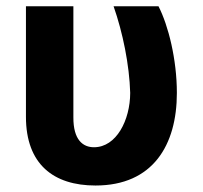

<svg xmlns="http://www.w3.org/2000/svg" viewBox="-20 -565 629 595"><path d="M60.4 -545.5V-203.1C60.4 -55.8 146.3 9.9 275.9 9.9C454.2 9.9 528.1 -115.8 528.1 -277C528.1 -380.7 501.8 -485.8 471.2 -545.5H332C360.4 -464.5 381 -364 383.5 -277C383.2 -192.5 340.6 -108.7 271.3 -108.7C237.2 -108.7 207 -131 207.4 -201.7V-545.5Z"/></svg>

Font: Magic Ui Pro
Style: Bold
Weight: 700
Designer: Stefan Endress, Andreas Faust
Version: Version 1.000;FEAKit 1.0